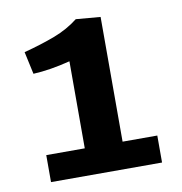

<svg xmlns="http://www.w3.org/2000/svg" viewBox="-67 -953 647 681"><g transform="rotate(-10 256.0 -613.0)"><path d="M63 -336.4V-433.6H201.7V-747.1Q128.9 -728.5 68.4 -725.6L50.8 -806.6Q112.8 -822.8 162.4 -841.6Q211.9 -860.4 249.5 -890.1H251.5L337.9 -882.8V-433.6H462.9V-336.4Z"/></g></svg>

Font: HaufeMerriweatherSans
Style: Bold
Weight: 700
Designer: Eben Sorkin
Foundry: Eben Sorkin
Version: Version 1.56